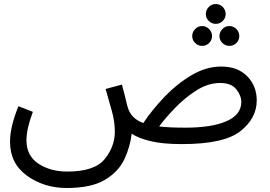

<svg xmlns="http://www.w3.org/2000/svg" viewBox="-20 -706 1346 958"><path d="M887 13Q1098 13 1179.5 -51.5Q1261 -116 1261 -205Q1261 -277 1213.5 -325.5Q1166 -374 1084 -374Q1009 -374 936 -331Q863 -288 801 -223Q739 -158 695 -92Q640 -112 621 -160Q615 -175 609.5 -201Q604 -227 588 -284L507 -262Q524 -203 538.5 -150.5Q553 -98 553 -49Q553 25 502.5 87.5Q452 150 316 150Q231 150 171.5 110.5Q112 71 112 -6Q112 -63 144 -148L72 -176Q30 -73 30 1Q30 110 115 171Q200 232 313 232Q436 232 504 191Q572 150 601 87.5Q630 25 637 -39Q669 -17 730 -2Q791 13 887 13ZM1078 -292Q1134 -292 1159 -260.5Q1184 -229 1184 -197Q1184 -134 1110.5 -101.5Q1037 -69 905 -69Q825 -69 774 -75Q803 -115 852 -166Q901 -217 959.5 -254.5Q1018 -292 1078 -292ZM1057 -587Q1077 -587 1091.5 -601.5Q1106 -616 1106 -636Q1106 -656 1091.5 -671Q1077 -686 1057 -686Q1036 -686 1021.5 -671Q1007 -656 1007 -636Q1007 -616 1021.5 -601.5Q1036 -587 1057 -587ZM989 -477Q1009 -477 1023.5 -491.5Q1038 -506 1038 -526Q1038 -546 1023.5 -561Q1009 -576 989 -576Q968 -576 953.5 -561Q939 -546 939 -526Q939 -506 953.5 -491.5Q968 -477 989 -477ZM1125 -477Q1145 -477 1159.5 -491.5Q1174 -506 1174 -526Q1174 -546 1159.5 -561Q1145 -576 1125 -576Q1104 -576 1089.5 -561Q1075 -546 1075 -526Q1075 -506 1089.5 -491.5Q1104 -477 1125 -477Z"/></svg>

Font: Noto Sans Arabic
Style: Regular
Weight: 400
Designer: Nadine Chahine - Monotype Design Team
Foundry: Monotype Imaging Inc.
Version: Version 1.902